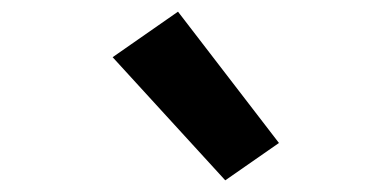

<svg xmlns="http://www.w3.org/2000/svg" viewBox="-20 -838 640 329"><path d="M366 -529 173 -740 285 -818 458 -593Z"/></svg>

Font: Iosevka HT Extrabold Extended
Style: Italic
Weight: 800
Width: 7
Italic angle: -9°
Monospace: yes
Designer: Belleve Invis
Foundry: Belleve Invis
Version: Version 32.3.0; ttfautohint (v1.8.4)